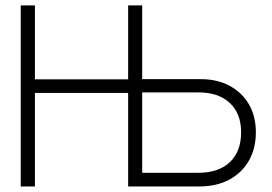

<svg xmlns="http://www.w3.org/2000/svg" viewBox="-20 -670 979 690"><path d="M54.5 -650.5H105.5V-385H440.5V-650.5H491V-385.5H702Q761 -385.5 805.5 -361.5Q850 -337.5 874.8 -294.8Q899.5 -252 899.5 -194.5Q899.5 -136 874.2 -92.2Q849 -48.5 803.5 -24.2Q758 0 697.5 0H440.5V-336H105.5V0H54.5ZM692.5 -49Q765.5 -49 806 -87.2Q846.5 -125.5 846.5 -194.5Q846.5 -262 805.8 -300Q765 -338 692.5 -338H491V-49Z"/></svg>

Font: Overused Grotesk Light
Style: Regular
Weight: 300
Version: Version 0.004